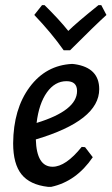

<svg xmlns="http://www.w3.org/2000/svg" viewBox="-20 -718 433 745"><path d="M373 -698 393 -660Q350 -621 252 -523H227Q179 -591 113 -660L143 -698H153Q209 -643 245 -598Q275 -628 362 -698ZM340 -108Q276 -14 179 7H166Q96 -1 63.5 -41.5Q31 -82 31 -162Q32 -295 95 -380Q158 -465 260 -470L270 -469Q365 -455 365 -372Q365 -250 119 -177Q122 -71 184 -71Q235 -71 297 -148L310 -147ZM238 -403Q193 -403 162 -359.5Q131 -316 122 -241Q279 -289 279 -365Q279 -403 238 -403Z"/></svg>

Font: Alegreya Sans SC Medium
Style: Italic
Weight: 500
Italic angle: -7°
Designer: Juan Pablo del Peral
Foundry: Huerta Tipografica
Version: Version 2.007